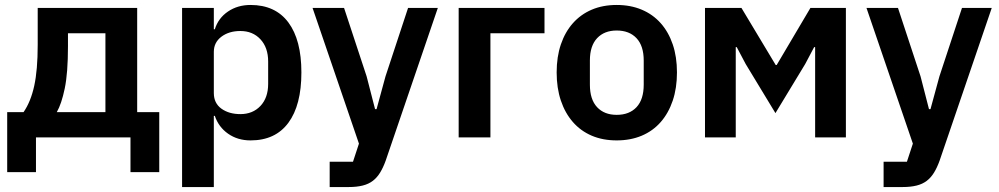

<svg xmlns="http://www.w3.org/2000/svg" viewBox="-20 -554 4028 774"><path d="M9 -102H75Q104 -144 118 -208Q132 -272 132 -373V-522H533V-102H622V140H506V0H125V140H9ZM405 -102V-420H254V-367Q254 -260 241 -197.5Q228 -135 209 -102Z M714 -522H842V-436H846Q860 -481 899 -507.5Q938 -534 990 -534Q1090 -534 1142.5 -463.5Q1195 -393 1195 -262Q1195 -130 1142.5 -59Q1090 12 990 12Q938 12 899.5 -15Q861 -42 846 -87H842V200H714ZM949 -94Q999 -94 1030 -127Q1061 -160 1061 -216V-306Q1061 -362 1030 -395.5Q999 -429 949 -429Q903 -429 872.5 -406Q842 -383 842 -345V-179Q842 -138 872.5 -116Q903 -94 949 -94Z M1625 -522H1745L1535 93Q1525 121 1512.5 141.5Q1500 162 1483 175Q1466 188 1442 194Q1418 200 1386 200H1309V98H1403L1427 25L1240 -522H1367L1458 -246L1492 -114H1498L1534 -246Z M1829 -522H2175V-420H1957V0H1829Z M2466 12Q2410 12 2365.5 -7Q2321 -26 2289.5 -62Q2258 -98 2241 -148.5Q2224 -199 2224 -262Q2224 -325 2241 -375Q2258 -425 2289.5 -460.5Q2321 -496 2365.5 -515Q2410 -534 2466 -534Q2522 -534 2567 -515Q2612 -496 2643.5 -460.5Q2675 -425 2692 -375Q2709 -325 2709 -262Q2709 -199 2692 -148.5Q2675 -98 2643.5 -62Q2612 -26 2567 -7Q2522 12 2466 12ZM2466 -91Q2517 -91 2546 -122Q2575 -153 2575 -213V-310Q2575 -369 2546 -400Q2517 -431 2466 -431Q2416 -431 2387 -400Q2358 -369 2358 -310V-213Q2358 -153 2387 -122Q2416 -91 2466 -91Z M2822 -522H2969L3107 -292H3111L3247 -522H3390V0H3266V-364H3262L3226 -296L3106 -98L2986 -296L2950 -364H2946V0H2822Z M3858 -522H3978L3768 93Q3758 121 3745.5 141.5Q3733 162 3716 175Q3699 188 3675 194Q3651 200 3619 200H3542V98H3636L3660 25L3473 -522H3600L3691 -246L3725 -114H3731L3767 -246Z"/></svg>

Font: IBMPlexSans-SemiBold
Style: Regular
Weight: 600
Designer: Mike Abbink, Paul van der Laan, Pieter van Rosmalen
Foundry: Bold Monday
Version: Version 3.1